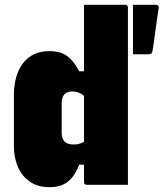

<svg xmlns="http://www.w3.org/2000/svg" viewBox="-20 -770 682 800"><path d="M38 -163V-373Q38 -416 48 -450Q58 -484 77 -508Q96 -532 123 -544.5Q150 -557 185 -557Q219 -557 241.5 -547Q264 -537 280 -518Q296 -499 310 -473H342V-360Q327 -375 312.5 -382Q298 -389 280 -389Q267 -389 257 -383.5Q247 -378 242 -367Q237 -356 237 -338V-218Q237 -205 240 -195.5Q243 -186 249 -180Q255 -174 264.5 -171Q274 -168 288 -168Q298 -168 307 -170Q316 -172 325 -176.5Q334 -181 342 -187.5Q350 -194 359 -202V-84H310Q296 -48 278 -27.5Q260 -7 237.5 1.5Q215 10 184 10Q151 10 124 -2Q97 -14 78 -36.5Q59 -59 48.5 -91Q38 -123 38 -163ZM330 -649Q330 -677 330 -702Q330 -727 330 -750Q348 -750 370 -750Q392 -750 416 -750Q440 -750 462 -750Q484 -750 502 -750Q506 -750 508 -748.5Q510 -747 511.5 -745Q513 -743 513 -739Q513 -662 513 -584.5Q513 -507 513 -429Q513 -351 513 -273.5Q513 -196 513 -118Q513 -89 513 -59.5Q513 -30 513 0Q495 0 473 0Q451 0 427 0Q403 0 381 0Q359 0 341 0Q338 0 335.5 -1.5Q333 -3 331.5 -5Q330 -7 330 -11Q330 -91 330 -170.5Q330 -250 330 -330Q330 -410 330 -490Q330 -570 330 -649ZM599 -544Q583 -544 568 -544Q553 -544 534 -544Q534 -583 534 -614.5Q534 -646 534 -678Q534 -710 534 -750Q544 -750 558 -750Q572 -750 590.5 -750Q609 -750 630 -750Q636 -750 639.5 -745.5Q643 -741 641 -735Q636 -702 632 -674.5Q628 -647 624.5 -619Q621 -591 615 -555Q614 -550 610 -547Q606 -544 599 -544Z"/></svg>

Font: Recursive Monospace Black
Style: Regular
Weight: 900
Version: Version 1.047